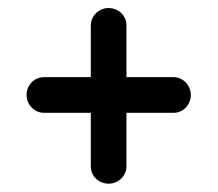

<svg xmlns="http://www.w3.org/2000/svg" viewBox="-20 -536 540 476"><path d="M249.5 -80.6C272.9 -80.6 293.5 -99.6 293.5 -123.5V-256.3H410.2C434.1 -256.3 453.1 -275.9 453.1 -300.8C453.1 -324.2 434.1 -344.7 410.2 -344.7H293.5V-473.1C293.5 -497.1 273.9 -516.1 249 -516.1C225.6 -516.1 205.1 -497.1 205.1 -473.1V-344.7H88.9C64.9 -344.7 45.9 -325.2 45.9 -300.3C45.9 -276.9 64.9 -256.3 88.9 -256.3H205.1V-123.5C205.1 -99.6 224.6 -80.6 249.5 -80.6Z"/></svg>

Font: Supermercado One
Style: Regular
Weight: 400
Designer: James Grieshaber
Foundry: James Grieshaber
Version: Version 1.002